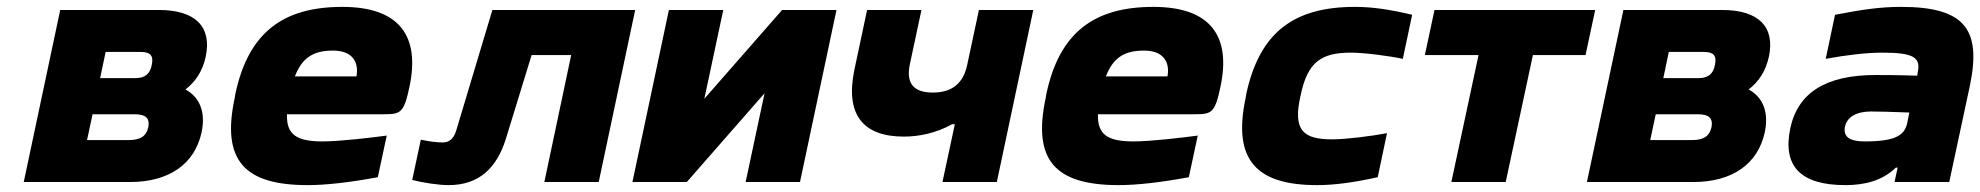

<svg xmlns="http://www.w3.org/2000/svg" viewBox="-20 -529 5755 558"><path d="M49 0H358C471 0 546 -52 566 -145C578 -203 561 -246 519 -269C549 -292 569 -323 578 -365C596 -451 548 -500 442 -500H155ZM233 -122 249 -197H371C404 -197 416 -185 411 -159C405 -133 388 -122 355 -122ZM271 -302 287 -378H390C417 -378 427 -367 421 -340C416 -314 401 -302 374 -302Z M1170 -277C1201 -422 1143 -509 975 -509C803 -509 702 -435 664 -256L662 -244C623 -62 691 9 874 9C928 9 997 1 1078 -14L1104 -135C1060 -129 968 -118 917 -118C842 -118 812 -138 814 -197H1095C1144 -197 1154 -200 1170 -277ZM837 -307C858 -361 890 -382 948 -382C1001 -382 1024 -352 1016 -307Z M1450 -125 1525 -369H1640L1562 0H1720L1826 -500H1411L1306 -150C1298 -124 1284 -115 1267 -115C1248 -115 1227 -118 1203 -123L1178 -6C1209 2 1254 9 1284 9C1373 9 1424 -42 1450 -125Z M1818 0H1976L2202 -258L2147 0H2305L2411 -500H2253L2027 -242L2082 -500H1924Z M2877 0 2983 -500H2825L2791 -341C2780 -287 2747 -260 2691 -260C2635 -260 2613 -287 2624 -341L2658 -500H2500L2463 -326C2436 -196 2488 -132 2607 -132C2650 -132 2701 -142 2747 -168H2755L2719 0Z M3527 -277C3558 -422 3500 -509 3332 -509C3160 -509 3059 -435 3021 -256L3019 -244C2980 -62 3048 9 3231 9C3285 9 3354 1 3435 -14L3461 -135C3417 -129 3325 -118 3274 -118C3199 -118 3169 -138 3171 -197H3452C3501 -197 3511 -200 3527 -277ZM3194 -307C3215 -361 3247 -382 3305 -382C3358 -382 3381 -352 3373 -307Z M3602 -256 3600 -244C3562 -64 3631 9 3808 9C3859 9 3916 1 3984 -14L4011 -142C3970 -134 3892 -124 3852 -124C3766 -124 3738 -151 3759 -248L3760 -252C3780 -349 3820 -376 3906 -376C3946 -376 4020 -366 4057 -358L4084 -486C4022 -501 3969 -509 3918 -509C3741 -509 3641 -436 3602 -256Z M4198 0H4356L4435 -369H4588L4616 -500H4149L4121 -369H4277Z M4592 0H4901C5014 0 5089 -52 5109 -145C5121 -203 5104 -246 5062 -269C5092 -292 5112 -323 5121 -365C5139 -451 5091 -500 4985 -500H4698ZM4776 -122 4792 -197H4914C4947 -197 4959 -185 4954 -159C4948 -133 4931 -122 4898 -122ZM4814 -302 4830 -378H4933C4960 -378 4970 -367 4964 -340C4959 -314 4944 -302 4917 -302Z M5505 -509C5443 -509 5391 -501 5313 -486L5286 -358C5346 -369 5404 -376 5451 -376C5544 -376 5563 -361 5553 -317L5552 -309C5495 -311 5453 -311 5431 -311C5287 -311 5205 -260 5183 -156C5160 -46 5213 9 5343 9C5398 9 5450 -3 5490 -42H5495L5486 0H5645L5705 -280C5739 -443 5691 -509 5505 -509ZM5342 -161C5348 -189 5375 -205 5418 -205C5437 -205 5477 -204 5529 -202L5523 -172C5515 -135 5488 -118 5399 -118C5356 -118 5336 -131 5342 -161Z"/></svg>

Font: LT Wave Text Black Italic
Style: Regular
Weight: 900
Designer: Daniel Lyons
Version: Version 2.5 (Glyphs App)